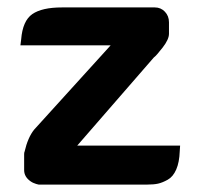

<svg xmlns="http://www.w3.org/2000/svg" viewBox="-20 -496 535 517"><path d="M435 -405Q435 -390 418 -368Q401 -346 394 -341L188 -104H465L464 -89Q463 -59 454.5 -39.5Q446 -20 431.5 -12Q417 -4 405.5 -1.5Q394 1 377 1H84Q75 -1 74 -2Q73 -2 71 -3Q66 -5 62 -8Q45 -20 45 -38V-80Q45 -86 46 -87Q55 -126 72 -147L278 -374H35L37 -390Q41 -440 67 -458Q93 -476 147 -476H397Q413 -476 424 -464.5Q435 -453 435 -436Z"/></svg>

Font: FifthLeg
Style: Bold
Weight: 700
Designer: Jakub Steiner
Version: Version 1.0